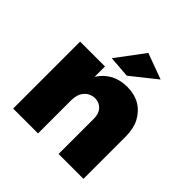

<svg xmlns="http://www.w3.org/2000/svg" viewBox="-199 -939 1103 1103"><g transform="rotate(45 352.5 -387.5)"><path d="M545 -527C515 -544 481 -552 442 -552C404 -552 371 -544 342 -529C313 -513 288 -490 269 -460V-544H67V0H269V-269C269 -300 277 -326 293 -345C309 -364 331 -374 358 -375C381 -375 400 -367 415 -351C429 -335 436 -314 436 -287V0H638V-345C638 -386 630 -423 614 -454C597 -485 574 -510 545 -527ZM390 -775 263 -605 395 -595 548 -717Z"/></g></svg>

Font: Argentum Sans ExtraBold
Style: Regular
Weight: 800
Designer: Julieta Ulanovsky
Foundry: Julieta Ulanovsky
Version: Version 5.001;February 15, 2019;FontCreator 11.5.0.2425 64-b